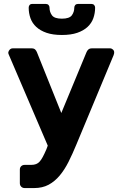

<svg xmlns="http://www.w3.org/2000/svg" viewBox="-20 -766 621 977"><path d="M295 -588Q249 -588 217 -599Q185 -610 164.5 -629Q144 -648 135 -673.5Q126 -699 126 -727Q126 -735 130.5 -740.5Q135 -746 145 -746H213Q222 -746 227 -740.5Q232 -735 232 -727Q232 -705 244.5 -688Q257 -671 295 -671Q333 -671 345.5 -688Q358 -705 358 -727Q358 -735 363 -740.5Q368 -746 377 -746H445Q454 -746 459 -740.5Q464 -735 464 -727Q464 -699 455 -673.5Q446 -648 425.5 -629Q405 -610 373 -599Q341 -588 295 -588ZM106 191Q95 191 88 184Q81 177 81 166V97Q81 86 88 79.5Q95 73 106 73H139Q153 73 163.5 69Q174 65 182 56Q190 47 198 32Q206 17 216 -6L223 -25L26 -485Q22 -493 22 -498Q23 -507 29.5 -513.5Q36 -520 45 -520H141Q153 -520 159 -514Q165 -508 168 -500L292 -191L420 -500Q423 -508 429.5 -514Q436 -520 448 -520H540Q548 -520 554.5 -514Q561 -508 561 -500Q561 -497 560.5 -493.5Q560 -490 558 -485L368 -29Q349 17 329 57Q309 97 284 127Q259 157 227.5 174Q196 191 153 191Z"/></svg>

Font: Fz Rubik SemBd
Style: Regular
Weight: 600
Designer: Hubert and Fischer
Foundry: Hubert and Fischer
Version: Vit hóa bi FontZin.com